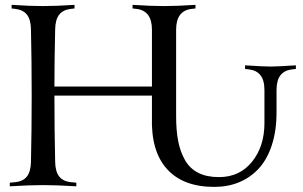

<svg xmlns="http://www.w3.org/2000/svg" viewBox="-20 -752 1222 775"><path d="M593.3 -279.3V-366.2H199.7Q199.7 -227.1 202.6 -100.1Q203.1 -59.6 219 -39.6Q234.9 -19.5 267.1 -16.6L288.1 -14.6V0Q206.5 -4.9 153.8 -4.9Q101.1 -4.9 19.5 0V-14.6L40.5 -16.6Q72.8 -19.5 88.6 -39.6Q104.5 -59.6 105 -100.1Q107.9 -227.1 107.9 -366.2Q107.9 -505.4 105 -632.3Q104.5 -672.9 88.6 -692.9Q72.8 -712.9 40.5 -716.3L26.9 -717.8V-732.4Q101.6 -727.5 153.8 -727.5Q206.1 -727.5 280.8 -732.4V-717.8L267.1 -716.3Q234.9 -712.9 219 -692.9Q203.1 -672.9 202.6 -632.3Q199.7 -505.4 199.7 -402.8H593.3V-632.3Q593.3 -710 528.8 -716.3L515.1 -717.8V-732.4Q589.8 -727.5 642.1 -727.5Q694.3 -727.5 769 -732.4V-717.8L755.4 -716.3Q690.9 -710 690.9 -632.3V-283.7Q690.9 -225.6 699.2 -182.6Q707.5 -139.6 726.8 -105.7Q746.1 -71.8 780.3 -54.4Q814.5 -37.1 863.8 -37.1Q947.3 -37.1 997.3 -99.1Q1047.4 -161.1 1047.4 -255.4V-388.2Q1047.4 -428.2 1031.2 -448.5Q1015.1 -468.8 982.9 -472.2L969.2 -473.6V-488.3Q1043.9 -483.4 1071.8 -483.4Q1099.6 -483.4 1174.3 -488.3V-473.6L1160.6 -472.2Q1128.4 -468.8 1112.3 -448.5Q1096.2 -428.2 1096.2 -388.2V-298.3Q1096.2 -224.6 1077.4 -166.7Q1058.6 -108.9 1024.7 -72Q990.7 -35.2 945.3 -16.4Q899.9 2.4 844.7 2.4Q719.2 2.4 654.1 -69.6Q588.9 -141.6 593.3 -279.3Z"/></svg>

Font: Flanker
Style: Regular
Weight: 400
Designer: Flanker
Foundry: Flanker
Version: Version 2.027